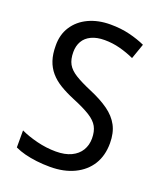

<svg xmlns="http://www.w3.org/2000/svg" viewBox="-136 -813 771 912"><g transform="rotate(20 249.5 -357.0)"><path d="M455 -193Q455 -130 427 -85Q399 -40 347 -15Q295 10 225 10Q189 10 156.5 6Q124 2 96.5 -5Q69 -12 46 -23V-109Q82 -92 130 -80Q178 -68 226 -68Q272 -68 303.5 -83Q335 -98 351 -124.5Q367 -151 367 -185Q367 -220 354 -244Q341 -268 309 -288Q277 -308 221 -331Q180 -348 148.5 -367Q117 -386 96 -410.5Q75 -435 64.5 -466.5Q54 -498 54 -540Q53 -596 80 -637.5Q107 -679 155 -701.5Q203 -724 265 -724Q318 -724 362.5 -713Q407 -702 442 -686L415 -609Q380 -625 342 -635Q304 -645 264 -645Q225 -645 197.5 -632Q170 -619 156.5 -595.5Q143 -572 143 -541Q143 -504 156 -480.5Q169 -457 199.5 -438Q230 -419 282 -397Q339 -373 377.5 -345.5Q416 -318 435.5 -281.5Q455 -245 455 -193Z"/></g></svg>

Font: Noto Sans Hebrew SemiCondensed
Style: Regular
Weight: 400
Width: 4
Designer: Monotype Design Team
Foundry: Monotype Imaging Inc.
Version: Version 2.003